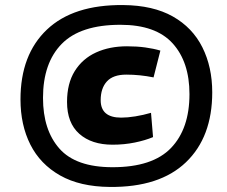

<svg xmlns="http://www.w3.org/2000/svg" viewBox="-20 -729 896 759"><path d="M414 10Q296 9 217.5 -35.5Q139 -80 100 -157.5Q61 -235 61 -336Q61 -513 165.5 -612Q270 -711 467 -709Q585 -708 663 -664Q741 -620 780 -542Q819 -464 819 -364Q819 -187 715 -87.5Q611 12 414 10ZM425 -68Q583 -68 656 -144Q729 -220 729 -357Q729 -484 662.5 -557.5Q596 -631 456 -631Q298 -631 224 -555.5Q150 -480 150 -342Q150 -215 215 -141.5Q280 -68 425 -68ZM425 -157Q342 -157 293.5 -200Q245 -243 245 -326Q245 -399 275.5 -448Q306 -497 359.5 -521.5Q413 -546 482 -546Q521 -546 554 -541.5Q587 -537 614 -529L587 -423Q533 -434 479 -434Q427 -434 402.5 -407Q378 -380 378 -333Q378 -264 459 -264Q484 -264 515 -269Q546 -274 577 -283L585 -187Q554 -174 512.5 -165.5Q471 -157 425 -157Z"/></svg>

Font: Georama Expanded Black
Style: Italic
Weight: 900
Width: 7
Italic angle: -9°
Designer: Jean-Baptiste Levee
Foundry: Production Type
Version: Version 1.000